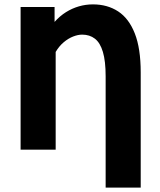

<svg xmlns="http://www.w3.org/2000/svg" viewBox="-20 -683 732 876"><path d="M462 173V-335Q462 -404 449.5 -446Q437 -488 413 -506.5Q389 -525 355 -525Q336 -525 314 -516.5Q292 -508 271 -490.5Q250 -473 234 -446V0H74V-651H229V-583Q253 -610 281 -627.5Q309 -645 340 -654Q371 -663 404 -663Q470 -663 519 -631Q568 -599 595 -530.5Q622 -462 622 -353V173Z"/></svg>

Font: Source Sans 3 ExtraBold
Style: Regular
Weight: 800
Designer: Paul D. Hunt
Foundry: Adobe
Version: Version 3.052;hotconv 1.1.0;makeotfexe 2.6.0